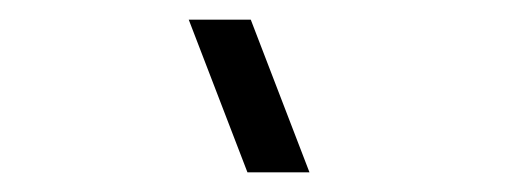

<svg xmlns="http://www.w3.org/2000/svg" viewBox="-20 -980 530 195"><path d="M231.3 -805 171.7 -960H234.7L294.3 -805Z"/></svg>

Font: Manrope ExtraLight
Style: Regular
Weight: 200
Designer: Mikhail Sharanda
Foundry: Mikhail Sharanda
Version: Version 4.505